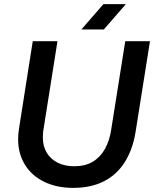

<svg xmlns="http://www.w3.org/2000/svg" viewBox="-20 -900 748 932"><path d="M335 12Q255 12 194.5 -17.5Q134 -47 101 -100.5Q68 -154 68 -224Q68 -236 69 -248.5Q70 -261 72 -274L139 -700H259L190 -265Q189 -257 188.5 -249Q188 -241 188 -233Q188 -190 207 -158.5Q226 -127 260.5 -110Q295 -93 341 -93Q393 -93 429.5 -114.5Q466 -136 489 -176.5Q512 -217 520 -272L588 -700H708L638 -259Q624 -173 585 -112Q546 -51 483.5 -19.5Q421 12 335 12ZM375 -757 482 -880H591L484 -757Z"/></svg>

Font: MuseoModerno Medium
Style: Italic
Weight: 500
Italic angle: -9°
Designer: Pablo Cosgaya, Héctor Gatti, Marcela Romero, and the Authors of The MuseoModerno Project.
Foundry: Omnibus-Type Team
Version: Version 1.003